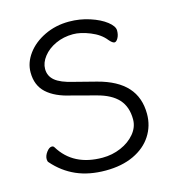

<svg xmlns="http://www.w3.org/2000/svg" viewBox="-109 -805 834 915"><g transform="rotate(-15 308.5 -347.5)"><path d="M75 -526Q75 -574 106.5 -617Q138 -660 193 -686.5Q248 -713 314 -713Q367 -713 416 -697Q465 -681 495 -657.5Q525 -634 525 -613Q525 -591 516.5 -576Q508 -561 499 -561Q489 -561 473 -580Q448 -612 401 -631Q354 -650 317 -650Q270 -650 231 -632Q192 -614 169 -584.5Q146 -555 146 -524Q146 -489 173 -466.5Q200 -444 261 -430L370 -402Q466 -377 513 -325Q560 -273 560 -192Q560 -133 529 -85Q498 -37 439.5 -9.5Q381 18 301 18Q219 18 156.5 -9.5Q94 -37 47 -91Q42 -96 42 -107Q42 -124 55 -141.5Q68 -159 81 -159Q89 -159 93 -152Q158 -45 302 -45Q350 -45 393 -63.5Q436 -82 462.5 -114Q489 -146 489 -184Q489 -246 455 -283.5Q421 -321 351 -339L234 -370Q157 -387 116 -424.5Q75 -462 75 -526Z"/></g></svg>

Font: Iansui 0.93
Style: Regular
Weight: 400
Designer: But Ko / Fontworks Inc.
Foundry: zi-hi.com / Fontworks Inc.
Version: Version 0.931